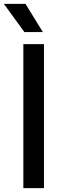

<svg xmlns="http://www.w3.org/2000/svg" viewBox="-41 -967 325 987"><path d="M79 0V-740H185V0ZM84.5 -802 -21 -947H90L179.5 -802Z"/></svg>

Font: Encode Sans SC Condensed Thin Medium
Style: Regular
Weight: 500
Version: Version 3.002